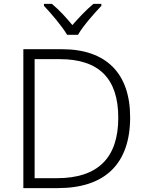

<svg xmlns="http://www.w3.org/2000/svg" viewBox="-20 -1060 751 987"><path d="M325 -881H381C405 -924 464 -991 501 -1030V-1040H460C424 -1010 384 -968 352 -931C322 -968 283 -1010 247 -1040H206V-1030C243 -991 300 -924 325 -881ZM649 -457C649 -685 524 -807 299 -807H100V-93H277C519 -93 649 -217 649 -457ZM588 -455C588 -248 483 -144 272 -144H158V-756H287C489 -756 588 -656 588 -455Z"/></svg>

Font: Noto Sans Telugu UI Light
Style: Regular
Weight: 300
Designer: Jelle Bosma - Monotype Design Team
Foundry: Monotype Imaging Inc.
Version: Version 2.005